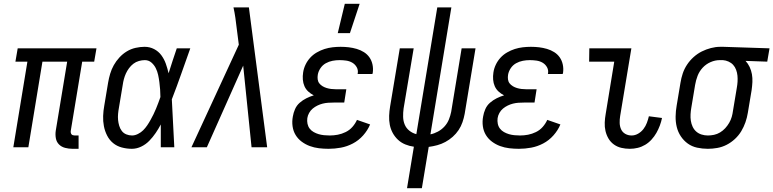

<svg xmlns="http://www.w3.org/2000/svg" viewBox="-20 -774 4064 1009"><path d="M393 8H361Q341 8 322 3Q303 -2 290 -15Q277 -28 273.5 -47.5Q270 -67 273 -87L333 -450H203L129 0H50L124 -450H61L73 -520H487L475 -450H412L352 -87Q351 -82 352 -77Q353 -72 355.5 -68.5Q358 -65 363 -63.5Q368 -62 373 -62H393Z M673 8Q646 8 620 1Q594 -6 574.5 -22Q555 -38 543 -61.5Q531 -85 526 -111Q521 -137 522 -164.5Q523 -192 528 -219L548 -339Q552 -363 559 -386.5Q566 -410 578 -431.5Q590 -453 607.5 -472Q625 -491 646.5 -504Q668 -517 692.5 -522.5Q717 -528 740 -528Q767 -528 790 -516Q813 -504 828 -483.5Q843 -463 851.5 -439Q860 -415 866 -389L867 -392Q877 -424 887.5 -456Q898 -488 909 -520H980Q956 -453 932.5 -386Q909 -319 883 -252Q887 -189 889.5 -126Q892 -63 896 0H825Q825 -30 825 -60Q825 -90 825 -120Q813 -97 798 -75Q783 -53 764.5 -34Q746 -15 722 -3.5Q698 8 673 8ZM674 -62Q689 -62 705 -70Q721 -78 732.5 -89.5Q744 -101 753.5 -115Q763 -129 771 -143.5Q779 -158 786.5 -173Q794 -188 800 -203Q806 -218 812 -233.5Q818 -249 823 -264Q823 -284 821.5 -303.5Q820 -323 817.5 -342.5Q815 -362 811 -380.5Q807 -399 798.5 -416Q790 -433 775.5 -445.5Q761 -458 741 -458Q726 -458 710 -453.5Q694 -449 681 -439Q668 -429 658 -415.5Q648 -402 641.5 -387.5Q635 -373 631 -358Q627 -343 625 -328L605 -208Q602 -192 600.5 -175.5Q599 -159 600.5 -143.5Q602 -128 606.5 -113Q611 -98 620 -86Q629 -74 643.5 -68Q658 -62 674 -62Z M986 0 1235 -539 1224 -625Q1221 -652 1217 -680Q1213 -708 1207 -735H1288L1384 0H1302L1258 -429L1067 0Z M1707 8Q1681 8 1656 5Q1631 2 1608 -6.5Q1585 -15 1565.5 -29.5Q1546 -44 1533.5 -64.5Q1521 -85 1517.5 -110.5Q1514 -136 1519 -162Q1522 -181 1530.5 -200.5Q1539 -220 1555 -234Q1571 -248 1590 -257.5Q1609 -267 1629 -273Q1613 -281 1600 -293Q1587 -305 1580 -321Q1573 -337 1571.5 -355.5Q1570 -374 1573 -393Q1576 -414 1585.5 -434Q1595 -454 1610 -470.5Q1625 -487 1645 -498.5Q1665 -510 1685.5 -516.5Q1706 -523 1727.5 -525.5Q1749 -528 1770 -528Q1792 -528 1813 -525.5Q1834 -523 1854.5 -517Q1875 -511 1892.5 -500Q1910 -489 1921.5 -472.5Q1933 -456 1937.5 -435Q1942 -414 1939 -392L1937 -385H1859L1860 -388Q1863 -406 1854.5 -421Q1846 -436 1831.5 -444.5Q1817 -453 1799.5 -455.5Q1782 -458 1764 -458Q1746 -458 1727.5 -454.5Q1709 -451 1692 -441.5Q1675 -432 1664 -415.5Q1653 -399 1650 -381Q1648 -369 1649.5 -357Q1651 -345 1658 -336Q1665 -327 1675 -321Q1685 -315 1696.5 -311.5Q1708 -308 1720 -306.5Q1732 -305 1744 -305H1800L1789 -235H1733Q1719 -235 1704.5 -234Q1690 -233 1676 -229.5Q1662 -226 1648.5 -219.5Q1635 -213 1623.5 -203.5Q1612 -194 1604.5 -180.5Q1597 -167 1595 -153Q1593 -138 1596 -123.5Q1599 -109 1607.5 -98Q1616 -87 1628.5 -80Q1641 -73 1654.5 -69Q1668 -65 1683 -63.5Q1698 -62 1713 -62Q1734 -62 1755 -66Q1776 -70 1796.5 -80Q1817 -90 1832 -107Q1847 -124 1856 -144L1925 -120Q1912 -89 1888.5 -62.5Q1865 -36 1834.5 -20Q1804 -4 1771.5 2Q1739 8 1707 8ZM1755 -600 1792 -754H1870L1819 -600Z M2119 215 2155 -3Q2132 -6 2110 -15Q2088 -24 2071.5 -39.5Q2055 -55 2044 -75Q2033 -95 2028.5 -118Q2024 -141 2025 -165.5Q2026 -190 2030 -214L2081 -520H2154L2101 -204Q2098 -182 2098.5 -160Q2099 -138 2107 -119Q2115 -100 2131.5 -87Q2148 -74 2168 -69L2278 -735H2352L2242 -68Q2262 -72 2281.5 -82.5Q2301 -93 2316 -109.5Q2331 -126 2339 -146Q2347 -166 2351 -186L2406 -520H2479L2422 -176Q2418 -154 2410.5 -132Q2403 -110 2390 -90.5Q2377 -71 2359 -55Q2341 -39 2320.5 -28Q2300 -17 2278 -11Q2256 -5 2233 -2L2197 215Z M2707 8Q2681 8 2656 5Q2631 2 2608 -6.5Q2585 -15 2565.5 -29.5Q2546 -44 2533.5 -64.5Q2521 -85 2517.5 -110.5Q2514 -136 2519 -162Q2522 -181 2530.5 -200.5Q2539 -220 2555 -234Q2571 -248 2590 -257.5Q2609 -267 2629 -273Q2613 -281 2600 -293Q2587 -305 2580 -321Q2573 -337 2571.5 -355.5Q2570 -374 2573 -393Q2576 -414 2585.5 -434Q2595 -454 2610 -470.5Q2625 -487 2645 -498.5Q2665 -510 2685.5 -516.5Q2706 -523 2727.5 -525.5Q2749 -528 2770 -528Q2792 -528 2813 -525.5Q2834 -523 2854.5 -517Q2875 -511 2892.5 -500Q2910 -489 2921.5 -472.5Q2933 -456 2937.5 -435Q2942 -414 2939 -392L2937 -385H2859L2860 -388Q2863 -406 2854.5 -421Q2846 -436 2831.5 -444.5Q2817 -453 2799.5 -455.5Q2782 -458 2764 -458Q2746 -458 2727.5 -454.5Q2709 -451 2692 -441.5Q2675 -432 2664 -415.5Q2653 -399 2650 -381Q2648 -369 2649.5 -357Q2651 -345 2658 -336Q2665 -327 2675 -321Q2685 -315 2696.5 -311.5Q2708 -308 2720 -306.5Q2732 -305 2744 -305H2800L2789 -235H2733Q2719 -235 2704.5 -234Q2690 -233 2676 -229.5Q2662 -226 2648.5 -219.5Q2635 -213 2623.5 -203.5Q2612 -194 2604.5 -180.5Q2597 -167 2595 -153Q2593 -138 2596 -123.5Q2599 -109 2607.5 -98Q2616 -87 2628.5 -80Q2641 -73 2654.5 -69Q2668 -65 2683 -63.5Q2698 -62 2713 -62Q2734 -62 2755 -66Q2776 -70 2796.5 -80Q2817 -90 2832 -107Q2847 -124 2856 -144L2925 -120Q2912 -89 2888.5 -62.5Q2865 -36 2834.5 -20Q2804 -4 2771.5 2Q2739 8 2707 8Z M3290 8Q3267 8 3245.5 3Q3224 -2 3206.5 -14.5Q3189 -27 3178 -45.5Q3167 -64 3162 -85.5Q3157 -107 3158 -130Q3159 -153 3163 -175L3208 -450H3076L3077 -520H3298L3239 -164Q3236 -146 3236.5 -128Q3237 -110 3244 -94.5Q3251 -79 3266 -70.5Q3281 -62 3299 -62Q3317 -62 3333.5 -71.5Q3350 -81 3361.5 -96Q3373 -111 3379.5 -128.5Q3386 -146 3390 -163L3459 -154Q3455 -134 3447.5 -114Q3440 -94 3429.5 -75.5Q3419 -57 3404 -40.5Q3389 -24 3370.5 -13Q3352 -2 3331.5 3Q3311 8 3290 8Z M3700 8Q3671 8 3643.5 2Q3616 -4 3594.5 -19.5Q3573 -35 3558 -57.5Q3543 -80 3536.5 -106.5Q3530 -133 3530.5 -162Q3531 -191 3536 -219L3556 -339Q3560 -364 3568 -388Q3576 -412 3590.5 -434Q3605 -456 3625 -474Q3645 -492 3668 -503.5Q3691 -515 3716 -521.5Q3741 -528 3765 -528H3781L4024 -520L4012 -450L3898 -454Q3911 -440 3919.5 -422Q3928 -404 3931.5 -384Q3935 -364 3934 -343Q3933 -322 3930 -301L3910 -181Q3906 -156 3897.5 -131.5Q3889 -107 3875.5 -84.5Q3862 -62 3842 -43.5Q3822 -25 3798.5 -13Q3775 -1 3749.5 3.5Q3724 8 3700 8ZM3700 -62Q3716 -62 3732.5 -65.5Q3749 -69 3764 -78Q3779 -87 3791 -100Q3803 -113 3812 -128.5Q3821 -144 3825.5 -160Q3830 -176 3832 -192L3852 -312Q3855 -328 3856 -344.5Q3857 -361 3855.5 -376.5Q3854 -392 3848.5 -407Q3843 -422 3833 -433Q3823 -444 3808.5 -450.5Q3794 -457 3779 -458H3762Q3738 -458 3714 -447.5Q3690 -437 3672.5 -418Q3655 -399 3646 -375.5Q3637 -352 3633 -328L3613 -208Q3610 -191 3609 -173.5Q3608 -156 3610.5 -139.5Q3613 -123 3620 -108Q3627 -93 3639 -82.5Q3651 -72 3667 -67Q3683 -62 3700 -62Z"/></svg>

Font: Iosevka
Style: Italic
Weight: 400
Italic angle: -9°
Monospace: yes
Designer: Belleve Invis
Foundry: Belleve Invis
Version: Version 32.5.0; ttfautohint (v1.8.4)